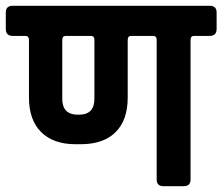

<svg xmlns="http://www.w3.org/2000/svg" viewBox="-84 -643 768 663"><path d="M230 -519H143Q131 -519 131 -505V-302Q131 -247 185 -247H189Q242 -247 242 -302V-505Q242 -519 230 -519ZM445 -519H369Q357 -519 357 -505V-306Q357 -228 315 -186.5Q273 -145 195 -145H177Q100 -145 58 -187Q16 -229 16 -306V-505Q16 -519 4 -519H-40Q-64 -519 -64 -543V-600Q-64 -623 -40 -623H640Q664 -623 664 -600V-543Q664 -519 640 -519H586Q574 -519 574 -505V-23Q574 0 550 0H481Q457 0 457 -23V-505Q457 -519 445 -519Z"/></svg>

Font: RajdhaniMono
Style: Bold
Weight: 700
Monospace: yes
Designer: Satya Rajpurohit, Jyotish Sonowal
Foundry: Indian Type Foundry
Version: Version 1.201;PS 1.0;hotconv 1.0.78;makeotf.lib2.5.61930; tt